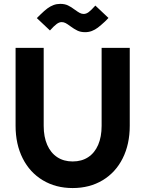

<svg xmlns="http://www.w3.org/2000/svg" viewBox="-20 -953 747 987"><path d="M60.1 -306.2V-707H204.6V-306.2Q204.6 -249.5 222.7 -208.3Q240.7 -167 274.2 -145Q307.6 -123 353.5 -123Q399.9 -123 433.3 -145Q466.8 -167 484.6 -208.3Q502.4 -249.5 502.4 -306.2V-707H647V-306.2Q647 -211.4 610.6 -138.9Q574.2 -66.4 507.6 -26.4Q440.9 13.7 353.5 13.7Q266.6 13.7 200 -26.4Q133.3 -66.4 96.7 -138.9Q60.1 -211.4 60.1 -306.2ZM341.3 -818.4Q327.1 -829.1 317.4 -834.2Q307.6 -839.4 296.9 -839.4Q284.7 -839.4 271.5 -829.8Q258.3 -820.3 236.8 -796.4L169.4 -859.9Q174.3 -864.7 179 -869.6Q183.6 -874.5 188 -878.4Q209 -898.9 223.9 -909.9Q238.8 -920.9 255.1 -927Q271.5 -933.1 289.6 -933.1Q312.5 -933.1 329.1 -925.3Q345.7 -917.5 365.7 -902.3Q380.4 -891.6 390.1 -886.5Q399.9 -881.3 410.2 -881.3Q423.3 -881.3 436.3 -891.1Q449.2 -900.9 470.2 -924.3L537.6 -860.8Q533.2 -856 528.8 -851.6Q524.4 -847.2 519.5 -842.3Q498.5 -822.8 483.4 -811.3Q468.3 -799.8 452.1 -793.7Q436 -787.6 417.5 -787.6Q394.5 -787.6 377.9 -795.7Q361.3 -803.7 341.3 -818.4Z"/></svg>

Font: Wanted Sans Std Variable
Style: Regular
Weight: 400
Designer: Original Design by Kil Hyung-jin and Kang Hanbin, Wanted Lab, Inc;
Foundry: Wanted Lab, Inc.
Version: Version 1.003;Glyphs 3.2 (3227)